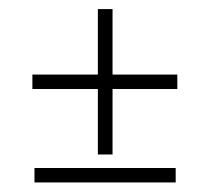

<svg xmlns="http://www.w3.org/2000/svg" viewBox="-20 -516 450 412"><path d="M190 -184.5V-325H49.5V-356H190V-496.5H221.5V-356H360.5V-325H221.5V-184.5ZM54 -124.5V-155.5H357V-124.5Z"/></svg>

Font: Imbue 10pt ExtraLight
Style: Regular
Weight: 200
Designer: Tyler Finck
Foundry: Etcetera Type Company
Version: Version 1.102; ttfautohint (v1.8.3)